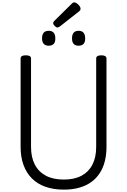

<svg xmlns="http://www.w3.org/2000/svg" viewBox="-20 -1582 1073 1621"><path d="M519 19Q432 19 364 -5Q296 -29 249.5 -75.5Q203 -122 178.5 -189Q154 -256 154 -342V-1088Q154 -1102 165 -1108.5Q176 -1115 198 -1115Q220 -1115 231 -1108.5Q242 -1102 242 -1088V-342Q242 -254 274 -192.5Q306 -131 367.5 -98.5Q429 -66 519 -66Q608 -66 668.5 -98.5Q729 -131 760.5 -192.5Q792 -254 792 -342V-1088Q792 -1102 803 -1108.5Q814 -1115 836 -1115Q879 -1115 879 -1088V-342Q879 -227 837 -146Q795 -65 714.5 -23Q634 19 519 19ZM391 -1196Q364 -1196 349.5 -1211.5Q335 -1227 335 -1258Q335 -1290 349 -1306Q363 -1322 392 -1322Q419 -1322 433 -1306Q447 -1290 447 -1258Q448 -1227 433.5 -1211.5Q419 -1196 391 -1196ZM644 -1196Q616 -1196 602 -1211.5Q588 -1227 588 -1258Q588 -1290 602 -1306Q616 -1322 644 -1322Q671 -1322 685 -1306Q699 -1290 699 -1258Q700 -1227 685.5 -1211.5Q671 -1196 644 -1196ZM466 -1350Q454 -1350 441.5 -1363Q429 -1376 429 -1386Q429 -1391 430.5 -1395Q432 -1399 438 -1405L586 -1551Q591 -1556 595.5 -1559Q600 -1562 607 -1562Q617 -1562 629.5 -1553Q642 -1544 651 -1532Q660 -1520 660 -1509Q660 -1502 657.5 -1497Q655 -1492 645 -1484L486 -1359Q479 -1355 474.5 -1352.5Q470 -1350 466 -1350Z"/></svg>

Font: Playwrite FR Moderne
Style: Regular
Weight: 400
Designer: Veronika Burian, José Scaglione
Foundry: TypeTogether
Version: Version 1.002